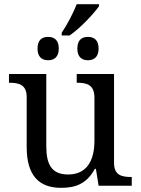

<svg xmlns="http://www.w3.org/2000/svg" viewBox="-20 -891 675 921"><path d="M276 -721H314C367 -757 430 -826 455 -861V-871H348C334 -834 304 -775 276 -734ZM211 -602C239 -602 262 -617 262 -658C262 -700 239 -714 211 -714C182 -714 160 -700 160 -658C160 -617 182 -602 211 -602ZM402 -602C430 -602 453 -617 453 -658C453 -700 430 -714 402 -714C373 -714 351 -700 351 -658C351 -617 373 -602 402 -602ZM273 10C338 10 394 -6 435 -81H440L453 0H612V-42H609C565 -42 527 -50 527 -109V-536H348V-494H351C396 -494 433 -485 433 -422V-216C433 -119 395 -54 307 -54C226 -54 202 -104 202 -191V-536H23V-494H26C70 -494 108 -485 108 -426V-186C108 -49 167 10 273 10Z"/></svg>

Font: Noto Serif Thai
Style: Regular
Weight: 400
Designer: Monotype Design Team
Foundry: Monotype Imaging Inc.
Version: Version 1.901